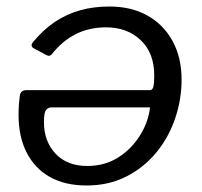

<svg xmlns="http://www.w3.org/2000/svg" viewBox="-20 -560 621 590"><path d="M316 -540Q384 -540 433.5 -512Q483 -484 510.5 -433.5Q538 -383 538 -315Q538 -254 518 -195.5Q498 -137 460 -91Q422 -45 368 -17.5Q314 10 246 10Q181 10 134.5 -15.5Q88 -41 62.5 -90Q37 -139 37 -208Q37 -222 38 -236.5Q39 -251 41 -266Q42 -274 47 -278.5Q52 -283 61 -283H441Q448 -283 451 -292.5Q454 -302 454 -328Q454 -397 412.5 -436.5Q371 -476 306 -476Q254 -476 212.5 -455Q171 -434 138 -392Q133 -388 129.5 -388.5Q126 -389 122 -391L83 -412Q73 -418 80 -429Q113 -469 149 -493Q185 -517 226.5 -528.5Q268 -540 316 -540ZM138 -230Q128 -230 121.5 -222Q115 -214 115 -185Q115 -126 150.5 -88Q186 -50 248 -50Q302 -50 343 -76Q384 -102 410 -143.5Q436 -185 441 -230Z"/></svg>

Font: Libre Franklin
Style: Italic
Weight: 400
Italic angle: -8°
Designer: Pablo Impallari, Rodrigo Fuenzalida, Nhung Nguyen
Foundry: Impallari Type
Version: Version 3.000